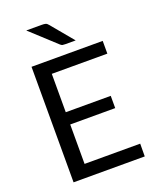

<svg xmlns="http://www.w3.org/2000/svg" viewBox="-167 -1023 911 1119"><g transform="rotate(-20 289.0 -463.0)"><path d="M533.5 -79 533 0H91.5V-716.5H533V-637.5H188.5V-399.5H467.5V-323.5H188.5V-79ZM230 -926Q246.5 -926 255 -923.5Q263.5 -921 272 -910L386 -773H322Q311 -773 304.8 -774.2Q298.5 -775.5 291 -782.5L135 -926Z"/></g></svg>

Font: Lato-Regular
Style: Regular
Weight: 400
Designer: Lukasz Dziedzic with Adam Twardoch and Botio Nikoltchev
Foundry: tyPoland Lukasz Dziedzic
Version: Version 2.015; 2015-08-06; http://www.latofonts.com/